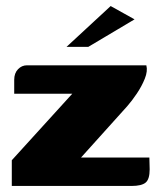

<svg xmlns="http://www.w3.org/2000/svg" viewBox="-20 -615 530 635"><path d="M248 -94H474L475 -55Q475 -22 461.5 -11Q448 0 415 0H19V-85L219 -305H27V-351Q27 -373 39.5 -386Q52 -399 69 -399H464Q469 -380 459 -355Q449 -330 432.5 -305.5Q416 -281 401 -264ZM200 -460 346 -595 425 -551 272 -460Z"/></svg>

Font: Genos ExtraBold
Style: Regular
Weight: 800
Designer: Robert E. Leuschke
Foundry: Robert E. Leuschke
Version: Version 1.010